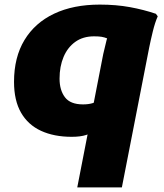

<svg xmlns="http://www.w3.org/2000/svg" viewBox="-20 -583 714 835"><path d="M401 -18Q379 -4 354.5 4Q330 12 292 12Q215 12 158.5 -14Q102 -40 71.5 -93Q41 -146 41 -227Q41 -334 86.5 -409Q132 -484 215.5 -523.5Q299 -563 414 -563Q485 -563 545 -552Q605 -541 658 -523L666 -512Q654 -485 644.5 -446Q635 -407 629 -377L510 232H316L429 -348Q437 -384 443.5 -408.5Q450 -433 467 -454L482 -400Q461 -410 447.5 -415.5Q434 -421 421.5 -423Q409 -425 389 -425Q341 -425 307.5 -401Q274 -377 256.5 -335.5Q239 -294 239 -241Q239 -191 262.5 -160Q286 -129 341 -129Q365 -129 383 -134.5Q401 -140 417 -150Z"/></svg>

Font: Kufam ExtraBold
Style: Italic
Weight: 800
Italic angle: -11°
Designer: Artur Schmal
Foundry: Original Type
Version: Version 1.301; ttfautohint (v1.8.3)